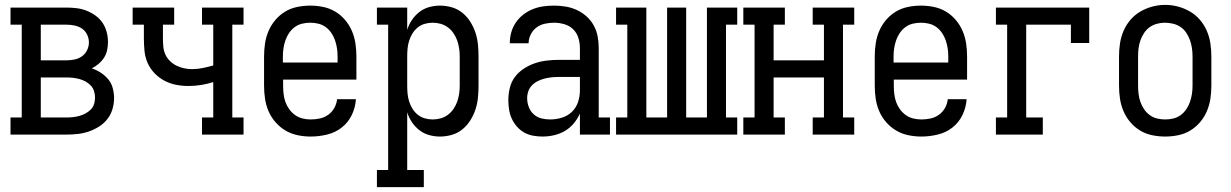

<svg xmlns="http://www.w3.org/2000/svg" viewBox="-20 -551 5040 786"><path d="M23 0V-70H69V-450H23V-520H252Q273 -520 293.5 -517.5Q314 -515 333.5 -507.5Q353 -500 370.5 -487.5Q388 -475 399.5 -458Q411 -441 416.5 -420.5Q422 -400 422 -379Q422 -362 418.5 -345.5Q415 -329 406 -315Q397 -301 384 -290Q371 -279 356 -271Q375 -265 392.5 -253.5Q410 -242 423 -226.5Q436 -211 441.5 -190.5Q447 -170 447 -150Q447 -127 440.5 -104.5Q434 -82 419.5 -63.5Q405 -45 385 -32.5Q365 -20 343 -12.5Q321 -5 298 -2.5Q275 0 252 0ZM252 -304Q269 -304 285.5 -307.5Q302 -311 315.5 -320.5Q329 -330 336.5 -345.5Q344 -361 344 -377Q344 -394 336.5 -409.5Q329 -425 315.5 -434Q302 -443 285.5 -446.5Q269 -450 252 -450H147V-304ZM147 -70H252Q265 -70 278.5 -71.5Q292 -73 305 -76.5Q318 -80 330 -86.5Q342 -93 351.5 -102.5Q361 -112 365 -125Q369 -138 369 -152Q369 -165 365 -178Q361 -191 351.5 -201Q342 -211 330 -217.5Q318 -224 305 -227.5Q292 -231 278.5 -232.5Q265 -234 252 -234H147Z M807 0V-70H853V-215Q828 -207 802.5 -203Q777 -199 751 -199Q725 -199 700 -204Q675 -209 652.5 -221Q630 -233 612 -252Q594 -271 584 -294Q574 -317 571.5 -343Q569 -369 569 -394V-450H523V-520H693V-450H647V-394Q647 -377 648.5 -360.5Q650 -344 656.5 -329Q663 -314 675 -302Q687 -290 702 -282.5Q717 -275 733.5 -271.5Q750 -268 766 -268Q788 -268 810 -272.5Q832 -277 853 -283V-450H807V-520H977V-450H931V-70H977V0Z M1252 8Q1225 8 1198.5 2.5Q1172 -3 1149 -16.5Q1126 -30 1108 -50.5Q1090 -71 1079.5 -95.5Q1069 -120 1065 -146.5Q1061 -173 1061 -200V-320Q1061 -347 1065 -373.5Q1069 -400 1079.5 -424.5Q1090 -449 1107.5 -469.5Q1125 -490 1147.5 -503.5Q1170 -517 1196.5 -522.5Q1223 -528 1250 -528Q1277 -528 1303.5 -522.5Q1330 -517 1352.5 -503.5Q1375 -490 1392.5 -469.5Q1410 -449 1420.5 -424.5Q1431 -400 1435 -373.5Q1439 -347 1439 -320V-225H1139V-200Q1139 -183 1141 -166Q1143 -149 1148.5 -133.5Q1154 -118 1164 -104Q1174 -90 1188 -80Q1202 -70 1218.5 -66Q1235 -62 1252 -62Q1271 -62 1289.5 -66Q1308 -70 1323.5 -81Q1339 -92 1348.5 -109Q1358 -126 1360 -145H1437Q1435 -111 1420 -80Q1405 -49 1378.5 -28.5Q1352 -8 1318.5 0Q1285 8 1252 8ZM1362 -295V-320Q1362 -337 1359.5 -353.5Q1357 -370 1351.5 -386Q1346 -402 1336.5 -416Q1327 -430 1313.5 -440Q1300 -450 1283.5 -454Q1267 -458 1250 -458Q1233 -458 1216.5 -454Q1200 -450 1186.5 -440Q1173 -430 1163.5 -416Q1154 -402 1148.5 -386Q1143 -370 1140.5 -353.5Q1138 -337 1138 -320V-295Z M1523 215V145H1569V-450H1523V-520H1647V-429Q1654 -451 1666.5 -469.5Q1679 -488 1697 -502Q1715 -516 1737 -522Q1759 -528 1781 -528Q1806 -528 1830 -521Q1854 -514 1873 -498.5Q1892 -483 1905.5 -461.5Q1919 -440 1926.5 -417Q1934 -394 1936.5 -369.5Q1939 -345 1939 -320V-200Q1939 -175 1936.5 -150.5Q1934 -126 1926.5 -103Q1919 -80 1905.5 -58.5Q1892 -37 1873 -21.5Q1854 -6 1830 1Q1806 8 1781 8Q1759 8 1737 2Q1715 -4 1697 -18Q1679 -32 1666.5 -50.5Q1654 -69 1647 -91V145H1715V215ZM1751 -62Q1768 -62 1784 -66.5Q1800 -71 1813.5 -81Q1827 -91 1836.5 -105Q1846 -119 1851.5 -134.5Q1857 -150 1859.5 -166.5Q1862 -183 1862 -200V-320Q1862 -337 1859.5 -353.5Q1857 -370 1851.5 -385.5Q1846 -401 1836.5 -415Q1827 -429 1813.5 -439Q1800 -449 1784 -453.5Q1768 -458 1751 -458Q1735 -458 1719 -453.5Q1703 -449 1690 -438.5Q1677 -428 1668.5 -414Q1660 -400 1655 -384.5Q1650 -369 1648.5 -352.5Q1647 -336 1647 -320V-200Q1647 -184 1648.5 -167.5Q1650 -151 1655 -135.5Q1660 -120 1668.5 -106Q1677 -92 1690 -81.5Q1703 -71 1719 -66.5Q1735 -62 1751 -62Z M2201 8Q2182 8 2162.5 4.5Q2143 1 2126 -8.5Q2109 -18 2096 -33Q2083 -48 2075 -65.5Q2067 -83 2064 -102.5Q2061 -122 2061 -141Q2061 -166 2067 -191Q2073 -216 2088 -236Q2103 -256 2124.5 -270Q2146 -284 2169.5 -292Q2193 -300 2218 -303Q2243 -306 2268 -306H2354V-355Q2354 -376 2347.5 -396.5Q2341 -417 2326 -431.5Q2311 -446 2290 -452Q2269 -458 2249 -458Q2230 -458 2211 -454Q2192 -450 2177 -439Q2162 -428 2153 -410.5Q2144 -393 2144 -374Q2144 -374 2144 -374Q2144 -374 2144 -374H2067Q2067 -374 2067 -374Q2067 -374 2067 -374Q2067 -397 2073 -418.5Q2079 -440 2091.5 -458.5Q2104 -477 2122 -491Q2140 -505 2161 -513.5Q2182 -522 2204 -525Q2226 -528 2249 -528Q2272 -528 2296 -524Q2320 -520 2341.5 -510Q2363 -500 2381 -484Q2399 -468 2410.5 -447Q2422 -426 2426.5 -402.5Q2431 -379 2431 -355V-70H2477V0H2354V-86Q2344 -64 2328.5 -45.5Q2313 -27 2292.5 -15Q2272 -3 2248.5 2.5Q2225 8 2201 8ZM2232 -62Q2256 -62 2279.5 -69Q2303 -76 2320.5 -92.5Q2338 -109 2346 -132.5Q2354 -156 2354 -180V-236H2268Q2253 -236 2238.5 -234.5Q2224 -233 2210 -229.5Q2196 -226 2182.5 -219.5Q2169 -213 2158.5 -202.5Q2148 -192 2143 -178Q2138 -164 2138 -149Q2138 -131 2144.5 -113.5Q2151 -96 2164.5 -83.5Q2178 -71 2195.5 -66.5Q2213 -62 2232 -62Z M2502 0V-70H2548V-450H2502V-520H2626V-70H2711V-520H2789V-70H2874V-520H2998V-450H2952V-70H2998V0Z M3023 0V-70H3069V-450H3023V-520H3193V-450H3147V-304H3353V-450H3307V-520H3477V-450H3431V-70H3477V0H3307V-70H3353V-234H3147V-70H3193V0Z M3752 8Q3725 8 3698.5 2.5Q3672 -3 3649 -16.5Q3626 -30 3608 -50.5Q3590 -71 3579.5 -95.5Q3569 -120 3565 -146.5Q3561 -173 3561 -200V-320Q3561 -347 3565 -373.5Q3569 -400 3579.5 -424.5Q3590 -449 3607.5 -469.5Q3625 -490 3647.5 -503.5Q3670 -517 3696.5 -522.5Q3723 -528 3750 -528Q3777 -528 3803.5 -522.5Q3830 -517 3852.5 -503.5Q3875 -490 3892.5 -469.5Q3910 -449 3920.5 -424.5Q3931 -400 3935 -373.5Q3939 -347 3939 -320V-225H3639V-200Q3639 -183 3641 -166Q3643 -149 3648.5 -133.5Q3654 -118 3664 -104Q3674 -90 3688 -80Q3702 -70 3718.5 -66Q3735 -62 3752 -62Q3771 -62 3789.5 -66Q3808 -70 3823.5 -81Q3839 -92 3848.5 -109Q3858 -126 3860 -145H3937Q3935 -111 3920 -80Q3905 -49 3878.5 -28.5Q3852 -8 3818.5 0Q3785 8 3752 8ZM3862 -295V-320Q3862 -337 3859.5 -353.5Q3857 -370 3851.5 -386Q3846 -402 3836.5 -416Q3827 -430 3813.5 -440Q3800 -450 3783.5 -454Q3767 -458 3750 -458Q3733 -458 3716.5 -454Q3700 -450 3686.5 -440Q3673 -430 3663.5 -416Q3654 -402 3648.5 -386Q3643 -370 3640.5 -353.5Q3638 -337 3638 -320V-295Z M4057 0V-70H4103V-450H4057V-520H4439V-375H4364V-450H4181V-70H4249V0Z M4750 8Q4723 8 4696.5 2.5Q4670 -3 4647.5 -16.5Q4625 -30 4607.5 -50.5Q4590 -71 4579.5 -95.5Q4569 -120 4565 -146.5Q4561 -173 4561 -200V-320Q4561 -347 4565 -373.5Q4569 -400 4579.5 -424.5Q4590 -449 4607.5 -469.5Q4625 -490 4648 -503.5Q4671 -517 4697 -524Q4723 -531 4750 -531Q4777 -531 4803 -524Q4829 -517 4852 -503.5Q4875 -490 4892.5 -469.5Q4910 -449 4920.5 -424.5Q4931 -400 4935 -373.5Q4939 -347 4939 -320V-200Q4939 -173 4935 -146.5Q4931 -120 4920.5 -95.5Q4910 -71 4892.5 -50.5Q4875 -30 4852.5 -16.5Q4830 -3 4803.5 2.5Q4777 8 4750 8ZM4750 -62Q4767 -62 4783.5 -66Q4800 -70 4813.5 -80Q4827 -90 4836.5 -104Q4846 -118 4851.5 -134Q4857 -150 4859.5 -166.5Q4862 -183 4862 -200V-320Q4862 -337 4859.5 -354Q4857 -371 4851.5 -386.5Q4846 -402 4836.5 -416.5Q4827 -431 4813 -440.5Q4799 -450 4782 -454Q4765 -458 4748 -458Q4732 -458 4715.5 -453.5Q4699 -449 4685.5 -439Q4672 -429 4663 -415Q4654 -401 4648.5 -385.5Q4643 -370 4641 -353.5Q4639 -337 4639 -320V-200Q4639 -183 4641 -166.5Q4643 -150 4648.5 -134Q4654 -118 4663.5 -104Q4673 -90 4686.5 -80Q4700 -70 4716.5 -66Q4733 -62 4750 -62Z"/></svg>

Font: Iosevka Slab
Style: Regular
Weight: 400
Monospace: yes
Designer: Belleve Invis
Foundry: Belleve Invis
Version: Version 11.2.4; ttfautohint (v1.8.3)